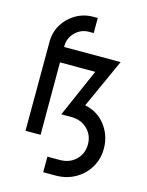

<svg xmlns="http://www.w3.org/2000/svg" viewBox="-134 -801 829 1083"><g transform="rotate(15 280.5 -260.0)"><path d="M227 109H299Q357 109 393.5 73Q430 37 430 -17Q430 -70 393.5 -106Q357 -142 299 -142H241L364 -423H158V0H70L71 -521Q71 -575 98 -620.5Q125 -666 171.5 -693Q218 -720 272 -720H299V-632H272Q225 -632 191.5 -598.5Q158 -565 158 -518V-513H488L358 -226Q433 -211 478 -152Q523 -93 523 -17Q523 44 493.5 93.5Q464 143 413 171.5Q362 200 299 200H227Z"/></g></svg>

Font: Lineal
Style: Regular
Weight: 400
Designer: Created by Frank Adebiaye with contributions from Anton Moglia & Ariel Martín Pérez
Created by Frank ADEBIAYE with FontF
Foundry: Velvetyne Type Foundry
Version: Version 2.000